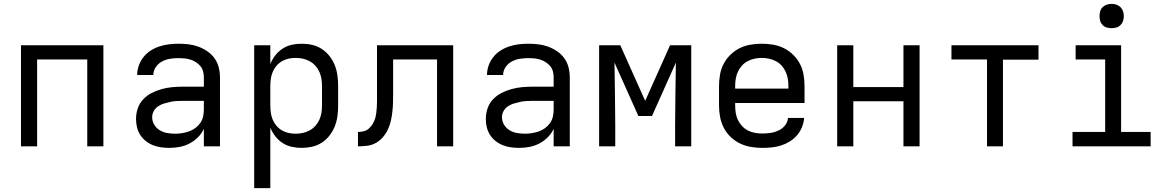

<svg xmlns="http://www.w3.org/2000/svg" viewBox="-20 -753 6040 988"><path d="M88 0V-520H512V0H429V-447H171V0Z M851 8Q830 8 808.5 5Q787 2 767 -6Q747 -14 730 -27.5Q713 -41 701.5 -59Q690 -77 685 -98Q680 -119 680 -141Q680 -169 689 -195.5Q698 -222 717 -242Q736 -262 760.5 -274.5Q785 -287 812 -294.5Q839 -302 866.5 -304.5Q894 -307 921 -307H1029V-355Q1029 -371 1025 -386Q1021 -401 1011 -413Q1001 -425 987.5 -433.5Q974 -442 959.5 -446.5Q945 -451 929.5 -452.5Q914 -454 899 -454Q877 -454 855 -450.5Q833 -447 813.5 -436.5Q794 -426 781.5 -407.5Q769 -389 769 -367Q769 -367 769 -367Q769 -367 769 -367H686Q686 -367 686 -367Q686 -367 686 -367Q686 -392 694.5 -416Q703 -440 718.5 -459.5Q734 -479 755 -492.5Q776 -506 800 -514Q824 -522 849 -525Q874 -528 899 -528Q925 -528 950.5 -525Q976 -522 1000.5 -513Q1025 -504 1047 -489Q1069 -474 1084 -453Q1099 -432 1105.5 -406.5Q1112 -381 1112 -355V0H1029V-90Q1018 -66 998.5 -46.5Q979 -27 955 -14.5Q931 -2 904.5 3Q878 8 851 8ZM882 -65Q900 -65 918 -68Q936 -71 953 -77Q970 -83 985 -94Q1000 -105 1010.5 -120Q1021 -135 1025 -153Q1029 -171 1029 -189V-234H921Q905 -234 888 -233Q871 -232 855 -228.5Q839 -225 823 -220Q807 -215 793 -205.5Q779 -196 771 -181Q763 -166 763 -150Q763 -129 774 -111Q785 -93 802.5 -82.5Q820 -72 840.5 -68.5Q861 -65 882 -65Z M1288 215V-520H1371V-424Q1381 -448 1397 -468.5Q1413 -489 1434.5 -503Q1456 -517 1481.5 -522.5Q1507 -528 1532 -528Q1560 -528 1586.5 -522Q1613 -516 1636 -501Q1659 -486 1676 -464Q1693 -442 1703 -416.5Q1713 -391 1716.5 -364Q1720 -337 1720 -310V-210Q1720 -183 1716.5 -156Q1713 -129 1703 -103.5Q1693 -78 1676 -56Q1659 -34 1636 -19Q1613 -4 1586.5 2Q1560 8 1532 8Q1507 8 1481.5 2.5Q1456 -3 1434.5 -17Q1413 -31 1397 -51.5Q1381 -72 1371 -96V215ZM1501 -65Q1520 -65 1538.5 -69Q1557 -73 1573.5 -82Q1590 -91 1603 -105.5Q1616 -120 1623.5 -137Q1631 -154 1634 -172.5Q1637 -191 1637 -210V-310Q1637 -329 1634 -347.5Q1631 -366 1623.5 -383Q1616 -400 1603 -414.5Q1590 -429 1573.5 -438Q1557 -447 1538.5 -451Q1520 -455 1501 -455Q1482 -455 1464 -451Q1446 -447 1430 -437.5Q1414 -428 1402 -413.5Q1390 -399 1383 -382Q1376 -365 1373.5 -346.5Q1371 -328 1371 -310V-210Q1371 -192 1373.5 -173.5Q1376 -155 1383 -138Q1390 -121 1402 -106.5Q1414 -92 1430 -82.5Q1446 -73 1464 -69Q1482 -65 1501 -65Z M1822 0V-74Q1837 -74 1851.5 -77.5Q1866 -81 1877.5 -91Q1889 -101 1897 -114Q1905 -127 1909.5 -141Q1914 -155 1916 -170Q1918 -185 1919 -200Q1920 -215 1920 -230Q1920 -245 1920 -260Q1920 -265 1920 -270.5Q1920 -276 1920 -281V-520H2312V0H2229V-447H2003V-279Q2003 -279 2003 -278.5Q2003 -278 2003 -278V-277Q2003 -254 2002.5 -230Q2002 -206 1999.5 -182Q1997 -158 1992 -134.5Q1987 -111 1977 -89Q1967 -67 1951.5 -48.5Q1936 -30 1915 -18Q1894 -6 1870 -3Q1846 0 1822 0Z M2651 8Q2630 8 2608.5 5Q2587 2 2567 -6Q2547 -14 2530 -27.5Q2513 -41 2501.5 -59Q2490 -77 2485 -98Q2480 -119 2480 -141Q2480 -169 2489 -195.5Q2498 -222 2517 -242Q2536 -262 2560.5 -274.5Q2585 -287 2612 -294.5Q2639 -302 2666.5 -304.5Q2694 -307 2721 -307H2829V-355Q2829 -371 2825 -386Q2821 -401 2811 -413Q2801 -425 2787.5 -433.5Q2774 -442 2759.5 -446.5Q2745 -451 2729.5 -452.5Q2714 -454 2699 -454Q2677 -454 2655 -450.5Q2633 -447 2613.5 -436.5Q2594 -426 2581.5 -407.5Q2569 -389 2569 -367Q2569 -367 2569 -367Q2569 -367 2569 -367H2486Q2486 -367 2486 -367Q2486 -367 2486 -367Q2486 -392 2494.5 -416Q2503 -440 2518.5 -459.5Q2534 -479 2555 -492.5Q2576 -506 2600 -514Q2624 -522 2649 -525Q2674 -528 2699 -528Q2725 -528 2750.5 -525Q2776 -522 2800.5 -513Q2825 -504 2847 -489Q2869 -474 2884 -453Q2899 -432 2905.5 -406.5Q2912 -381 2912 -355V0H2829V-90Q2818 -66 2798.5 -46.5Q2779 -27 2755 -14.5Q2731 -2 2704.5 3Q2678 8 2651 8ZM2682 -65Q2700 -65 2718 -68Q2736 -71 2753 -77Q2770 -83 2785 -94Q2800 -105 2810.5 -120Q2821 -135 2825 -153Q2829 -171 2829 -189V-234H2721Q2705 -234 2688 -233Q2671 -232 2655 -228.5Q2639 -225 2623 -220Q2607 -215 2593 -205.5Q2579 -196 2571 -181Q2563 -166 2563 -150Q2563 -129 2574 -111Q2585 -93 2602.5 -82.5Q2620 -72 2640.5 -68.5Q2661 -65 2682 -65Z M3063 0V-520H3172L3300 -234L3428 -520H3537V0H3454V-104Q3454 -186 3455.5 -267.5Q3457 -349 3458 -431L3335 -156H3265L3142 -431Q3143 -349 3144.5 -267.5Q3146 -186 3146 -104V0Z M3902 8Q3873 8 3843.5 3Q3814 -2 3787.5 -15Q3761 -28 3739.5 -48.5Q3718 -69 3704.5 -95.5Q3691 -122 3685.5 -151Q3680 -180 3680 -210V-310Q3680 -339 3685 -368.5Q3690 -398 3703.5 -424Q3717 -450 3738.5 -471Q3760 -492 3786 -505Q3812 -518 3841.5 -523Q3871 -528 3900 -528Q3929 -528 3958.5 -523Q3988 -518 4014 -505Q4040 -492 4061.5 -471Q4083 -450 4096.5 -424Q4110 -398 4115 -368.5Q4120 -339 4120 -310V-223H3763V-210Q3763 -191 3766 -172Q3769 -153 3777 -136Q3785 -119 3798.5 -104.5Q3812 -90 3828.5 -81.5Q3845 -73 3864 -69.5Q3883 -66 3902 -66Q3924 -66 3945 -69Q3966 -72 3985.5 -81Q4005 -90 4019 -107Q4033 -124 4035 -146H4118Q4116 -121 4106.5 -98Q4097 -75 4081 -56.5Q4065 -38 4044 -25Q4023 -12 3999.5 -4.5Q3976 3 3951.5 5.5Q3927 8 3902 8ZM3763 -297H4037V-310Q4037 -329 4034 -347.5Q4031 -366 4023 -383.5Q4015 -401 4002.5 -415Q3990 -429 3973 -438Q3956 -447 3937.5 -451Q3919 -455 3900 -455Q3881 -455 3862.5 -451Q3844 -447 3827 -438Q3810 -429 3797.5 -415Q3785 -401 3777 -383.5Q3769 -366 3766 -347.5Q3763 -329 3763 -310Z M4288 0V-520H4371V-305H4629V-520H4712V0H4629V-232H4371V0Z M5059 0V-447H4876V-520H5324V-446H5141V0Z M5499 0V-74H5667V-447H5515V-520H5749V-74H5901V0ZM5700 -608Q5687 -608 5675 -611.5Q5663 -615 5654 -624Q5645 -633 5641.5 -645Q5638 -657 5638 -670Q5638 -683 5641.5 -695Q5645 -707 5654 -716Q5663 -725 5675 -729Q5687 -733 5700 -733Q5713 -733 5725 -729Q5737 -725 5746 -716Q5755 -707 5759 -695Q5763 -683 5763 -670Q5763 -657 5759 -645Q5755 -633 5746 -624Q5737 -615 5725 -611.5Q5713 -608 5700 -608Z"/></svg>

Font: Bmono
Style: Regular
Weight: 400
Monospace: yes
Designer: Belleve Invis
Foundry: Belleve Invis
Version: Version 11.2.2; ttfautohint (v1.8.2)